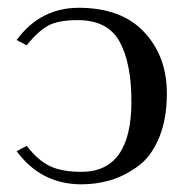

<svg xmlns="http://www.w3.org/2000/svg" viewBox="-20 -463 486 495"><path d="M189.9 -20Q318.8 -20 318.8 -201.2Q318.8 -300.3 288.3 -355.7Q257.8 -411.1 180.2 -411.1Q131.3 -411.1 105.2 -397.5Q79.1 -383.8 48.8 -346.2L22.9 -359.9Q84 -442.9 183.1 -442.9Q293 -442.9 351.6 -380.4Q410.2 -317.9 410.2 -222.2Q410.2 -155.3 389.6 -106.7Q369.1 -58.1 334.5 -33.4Q299.8 -8.8 264.4 1.7Q229 12.2 189.9 12.2Q85.9 12.2 22.9 -73.2L48.8 -86.9Q78.6 -48.8 109.4 -34.4Q140.1 -20 189.9 -20Z"/></svg>

Font: Biolilbert
Style: Regular
Weight: 400
Designer: Philipp H. Poll
Foundry: Philipp H. Poll
Version: Version 1.1.0